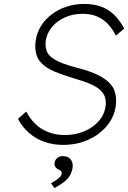

<svg xmlns="http://www.w3.org/2000/svg" viewBox="-20 -725 650 974"><path d="M300 10Q250 10 206.5 -5Q163 -20 128.5 -49.5Q94 -79 71 -122L113 -159Q148 -95 198 -67.5Q248 -40 309 -40Q362 -40 406.5 -58.5Q451 -77 480 -109.5Q509 -142 515 -183Q517 -194 517 -203Q517 -219 511.5 -235Q506 -251 490.5 -266Q475 -281 452 -292.5Q429 -304 400 -313.5Q371 -323 338 -333Q292 -347 256.5 -362Q221 -377 197.5 -398Q174 -419 166.5 -442.5Q159 -466 159 -488Q159 -503 161 -519Q167 -560 188.5 -594Q210 -628 243.5 -653Q277 -678 318.5 -691.5Q360 -705 406 -705Q460 -705 498 -689.5Q536 -674 563 -646Q590 -618 610 -580L568 -544Q551 -578 527.5 -603Q504 -628 472.5 -641.5Q441 -655 399 -655Q351 -655 311 -637.5Q271 -620 244.5 -589Q218 -558 212 -518Q211 -508 211 -499Q211 -483 217 -465.5Q223 -448 243.5 -432.5Q264 -417 296.5 -404.5Q329 -392 375 -380Q423 -368 460.5 -352Q498 -336 524.5 -314Q551 -292 560 -266.5Q569 -241 569 -215Q569 -202 567 -186Q559 -130 521.5 -85.5Q484 -41 426.5 -15.5Q369 10 300 10ZM256 229 239 205Q256 195 267.5 187Q279 179 285.5 171.5Q292 164 293 156Q293 155 293 153Q293 145 287.5 141Q282 137 274 133Q265 129 260.5 121.5Q256 114 256 106Q256 103 257 100Q259 86 270.5 76.5Q282 67 297 67Q325 67 337 81.5Q349 96 349 116Q349 122 348 128Q345 144 338.5 158Q332 172 321 183.5Q310 195 294 206Q278 217 256 229Z"/></svg>

Font: Lexend ExtLt
Style: Italic
Weight: 250
Italic angle: -8.13011°
Designer: Bonnie Shaver-Troup, Thomas Jockin
Foundry: Lexend
Version: Version 1.007